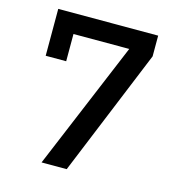

<svg xmlns="http://www.w3.org/2000/svg" viewBox="-105 -788 809 878"><g transform="rotate(15 300.0 -349.0)"><path d="M171 0 424 -605H160V-476H63V-698H536V-600L290 0Z"/></g></svg>

Font: IBM Plex Sans Devanagari Medium
Style: Regular
Weight: 500
Designer: Mike Abbink, Paul van der Laan, Pieter van Rosmalen, Erin McLaughlin
Foundry: Bold Monday
Version: Version 1.1